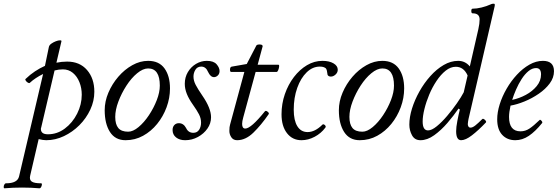

<svg xmlns="http://www.w3.org/2000/svg" viewBox="-90 -745 3015 1038"><path d="M-66 273Q-70 273 -70 266Q-70 259 -66.5 252.5Q-63 246 -57 246Q4 246 13 209L143 -345Q100 -324 71 -297Q68 -294 61 -298Q54 -302 49.5 -308.5Q45 -315 48 -318Q73 -342 99.5 -359.5Q126 -377 153 -389L174 -490Q176 -501 187.5 -509Q199 -517 212 -522Q225 -527 234.5 -527Q244 -527 242 -521L215 -406Q244 -412 273 -412Q341 -412 380.5 -366.5Q420 -321 420 -249Q420 -199 398 -152Q376 -105 339 -68Q302 -31 255.5 -9Q209 13 160 13Q143 13 119 7L73 205Q68 227 81.5 236.5Q95 246 132 246Q137 246 136.5 252.5Q136 259 132.5 266Q129 273 123 273Q101 271 77.5 270Q54 269 29 269Q4 269 -20 270Q-44 271 -66 273ZM169 -19Q219 -19 260.5 -50Q302 -81 327 -130.5Q352 -180 352 -233Q352 -269 339.5 -300.5Q327 -332 304 -351Q281 -370 250 -370Q228 -370 205 -364L133 -57Q132 -54 131.5 -52Q131 -50 131 -48Q131 -19 169 -19Z M589 13Q533 13 504.5 -31.5Q476 -76 476 -149Q476 -197 496 -244Q516 -291 549.5 -330Q583 -369 625 -392.5Q667 -416 711 -416Q770 -416 799.5 -375Q829 -334 829 -267Q829 -215 810.5 -165Q792 -115 759.5 -75Q727 -35 683.5 -11Q640 13 589 13ZM603 -33Q629 -33 659 -58Q689 -83 715 -122Q741 -161 757.5 -203.5Q774 -246 774 -282Q774 -375 711 -375Q683 -375 651.5 -349Q620 -323 593.5 -282Q567 -241 550 -196Q533 -151 533 -113Q533 -73 549.5 -53Q566 -33 603 -33Z M911 13Q881 13 862 -2Q843 -17 843 -42Q843 -59 852.5 -69Q862 -79 877 -79Q902 -79 916 -53Q928 -27 955 -27Q976 -27 986.5 -43.5Q997 -60 997 -82Q997 -105 986 -126.5Q975 -148 953 -179Q931 -210 920 -237.5Q909 -265 909 -292Q909 -327 925.5 -355Q942 -383 969.5 -399.5Q997 -416 1028 -416Q1065 -416 1081 -397.5Q1097 -379 1097 -361Q1097 -346 1087.5 -337Q1078 -328 1067 -328Q1048 -328 1035 -356Q1023 -385 998 -385Q977 -385 966.5 -368Q956 -351 956 -331Q956 -309 968 -286Q980 -263 1004 -228Q1051 -160 1051 -111Q1051 -78 1031.5 -50Q1012 -22 980 -4.5Q948 13 911 13Z M1192 13Q1171 13 1160.5 -3Q1150 -19 1150 -37Q1150 -60 1154 -72L1231 -356H1160Q1153 -356 1153.5 -370Q1154 -384 1164 -385L1244 -399L1296 -499Q1300 -505 1315 -504.5Q1330 -504 1330 -495L1303 -395H1415Q1420 -395 1419 -385Q1418 -375 1414 -365.5Q1410 -356 1405 -356H1292L1225 -110Q1219 -89 1219 -75Q1219 -50 1236 -50Q1267 -50 1342 -143Q1347 -149 1357 -141Q1367 -133 1362 -127Q1322 -69 1280 -28Q1238 13 1192 13Z M1540 13Q1491 13 1461.5 -25Q1432 -63 1432 -127Q1432 -184 1450 -236Q1468 -288 1499 -328.5Q1530 -369 1569.5 -392.5Q1609 -416 1653 -416Q1690 -416 1713 -402.5Q1736 -389 1736 -368Q1736 -353 1724 -342Q1712 -331 1699 -331Q1686 -331 1681 -340Q1678 -368 1672 -375Q1668 -379 1660 -382Q1652 -385 1639 -385Q1600 -385 1568 -354Q1536 -323 1517 -270Q1498 -217 1498 -152Q1498 -94 1517.5 -62.5Q1537 -31 1573 -31Q1613 -31 1653 -71Q1658 -76 1666 -69Q1674 -62 1669 -55Q1646 -24 1611 -5.5Q1576 13 1540 13Z M1855 13Q1799 13 1770.5 -31.5Q1742 -76 1742 -149Q1742 -197 1762 -244Q1782 -291 1815.5 -330Q1849 -369 1891 -392.5Q1933 -416 1977 -416Q2036 -416 2065.5 -375Q2095 -334 2095 -267Q2095 -215 2076.5 -165Q2058 -115 2025.5 -75Q1993 -35 1949.5 -11Q1906 13 1855 13ZM1869 -33Q1895 -33 1925 -58Q1955 -83 1981 -122Q2007 -161 2023.5 -203.5Q2040 -246 2040 -282Q2040 -375 1977 -375Q1949 -375 1917.5 -349Q1886 -323 1859.5 -282Q1833 -241 1816 -196Q1799 -151 1799 -113Q1799 -73 1815.5 -53Q1832 -33 1869 -33Z M2183 13Q2152 13 2137.5 -13.5Q2123 -40 2123 -71Q2123 -112 2137.5 -158.5Q2152 -205 2177.5 -250.5Q2203 -296 2236.5 -333.5Q2270 -371 2308.5 -393.5Q2347 -416 2387 -416Q2425 -416 2450 -386L2496 -587Q2503 -618 2503 -640Q2503 -673 2465 -673Q2458 -673 2458 -685.5Q2458 -698 2465 -698Q2487 -698 2513.5 -704.5Q2540 -711 2562 -721Q2568 -724 2572.5 -724.5Q2577 -725 2579 -725Q2585 -725 2585 -719Q2585 -716 2584.5 -713Q2584 -710 2583 -706L2443 -102Q2442 -95 2440.5 -88Q2439 -81 2439 -74Q2439 -67 2442.5 -61Q2446 -55 2454 -55Q2465 -55 2480 -67Q2495 -79 2517 -101Q2522 -106 2531.5 -97Q2541 -88 2537 -83Q2496 -40 2461.5 -13.5Q2427 13 2403 13Q2376 13 2376 -36Q2376 -57 2382.5 -91Q2389 -125 2396 -153L2389 -158Q2363 -120 2329 -80.5Q2295 -41 2257.5 -14Q2220 13 2183 13ZM2224 -40Q2244 -40 2271.5 -62.5Q2299 -85 2327.5 -118.5Q2356 -152 2380 -186.5Q2404 -221 2417 -246L2438 -337Q2417 -384 2374 -384Q2346 -384 2319.5 -363Q2293 -342 2270 -307.5Q2247 -273 2230.5 -233.5Q2214 -194 2204.5 -155.5Q2195 -117 2195 -88Q2195 -40 2224 -40Z M2696 13Q2652 13 2625 -16Q2598 -45 2598 -100Q2598 -138 2611.5 -181Q2625 -224 2649 -265.5Q2673 -307 2704.5 -341Q2736 -375 2772 -395.5Q2808 -416 2845 -416Q2905 -416 2905 -360Q2905 -325 2882 -294Q2859 -263 2822.5 -238Q2786 -213 2745.5 -196.5Q2705 -180 2670 -174Q2666 -155 2664 -140.5Q2662 -126 2662 -113Q2662 -35 2724 -35Q2750 -35 2772.5 -50Q2795 -65 2827 -96Q2830 -100 2837 -92.5Q2844 -85 2841 -80Q2804 -34 2769 -10.5Q2734 13 2696 13ZM2679 -205Q2717 -213 2752.5 -232Q2788 -251 2811.5 -279.5Q2835 -308 2835 -343Q2835 -377 2808 -377Q2787 -377 2767 -360.5Q2747 -344 2730 -317.5Q2713 -291 2700 -261Q2687 -231 2679 -205Z"/></svg>

Font: Junicode
Style: Italic
Weight: 400
Italic angle: -11°
Designer: Peter S. Baker
Version: Version 2.100; ttfautohint (v1.8.4)